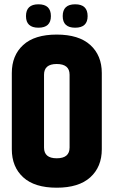

<svg xmlns="http://www.w3.org/2000/svg" viewBox="-20 -864 529 894"><path d="M101 -789Q101 -844 159 -844Q217 -844 217 -789Q217 -735 159 -735Q101 -735 101 -789ZM272 -789Q272 -844 330 -844Q388 -844 388 -789Q388 -735 330 -735Q272 -735 272 -789ZM35 -524Q35 -606 88 -654.5Q141 -703 244 -703Q347 -703 400.5 -654.5Q454 -606 454 -524V-169Q454 -87 400.5 -38.5Q347 10 244 10Q141 10 88 -38.5Q35 -87 35 -169ZM304 -516Q304 -566 244 -566Q185 -566 185 -516V-177Q185 -127 244 -127Q304 -127 304 -177Z"/></svg>

Font: Khand Black
Style: Regular
Weight: 900
Designer: Sanchit Sawaria and Jyotish Sonowal (Devanagari), Satya Rajpurohit (Latin)
Foundry: Indian Type Foundry
Version: Version 2.000;PS 1.0;hotconv 1.0.79;makeotf.lib2.5.61930